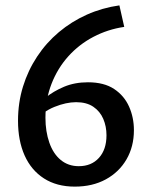

<svg xmlns="http://www.w3.org/2000/svg" viewBox="-20 -687 557 714"><path d="M307 -381Q367 -381 404.5 -356Q442 -331 460 -290.5Q478 -250 478 -203Q478 -142 450.5 -94.5Q423 -47 373.5 -20Q324 7 258 7Q191 7 143.5 -23.5Q96 -54 71.5 -109Q47 -164 47 -238Q47 -305 65.5 -365Q84 -425 118 -476.5Q152 -528 199 -567.5Q246 -607 303 -632.5Q360 -658 424 -667L442 -587Q381 -578 327.5 -550Q274 -522 234 -477.5Q194 -433 171.5 -375Q149 -317 149 -249Q149 -198 163.5 -156.5Q178 -115 206 -92Q234 -69 273 -69Q320 -69 348 -100Q376 -131 376 -184Q376 -217 364 -245Q352 -273 327 -290Q302 -307 263 -307Q226 -307 182.5 -289.5Q139 -272 111 -237L92 -266Q116 -297 147.5 -322.5Q179 -348 218.5 -364.5Q258 -381 307 -381Z"/></svg>

Font: Ysabeau Office SemiBold
Style: Regular
Weight: 600
Designer: Christian Thalmann (Catharsis Fonts)
Version: Version 2.001;gftools[0.9.30]; featfreeze: tnum,lnum,ss02